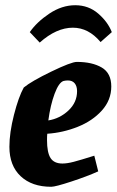

<svg xmlns="http://www.w3.org/2000/svg" viewBox="-20 -706 448 735"><path d="M161 -194Q160 -186 160 -170Q160 -122 173.5 -101Q187 -80 219 -80Q237 -80 262 -86.5Q287 -93 341 -110L356 -50Q314 -31 253 -11Q192 9 176 9Q102 9 59 -31.5Q16 -72 16 -144Q16 -198 33.5 -266.5Q51 -335 71 -371Q100 -395 176.5 -432Q253 -469 274 -469Q333 -469 369.5 -447.5Q406 -426 406 -375Q406 -323 370 -283Q334 -243 277.5 -220.5Q221 -198 161 -194ZM165 -245Q209 -252 242 -283Q275 -314 275 -357Q275 -376 266 -387Q257 -398 240 -398Q231 -398 223 -396Q205 -390 189 -347Q173 -304 165 -245ZM268 -686Q319 -686 356 -654Q393 -622 408 -583L365 -545Q319 -600 259 -600Q196 -600 132 -543L94 -583Q121 -622 169 -654Q217 -686 268 -686Z"/></svg>

Font: Grenze
Style: Bold Italic
Weight: 700
Italic angle: -10°
Designer: Renata Polastri
Foundry: Omnibus-Type
Version: Version 1.002; ttfautohint (v1.8)